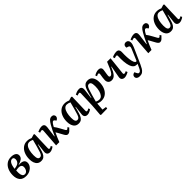

<svg xmlns="http://www.w3.org/2000/svg" viewBox="463 -2277 4257 4257"><g transform="rotate(-45 2591.5 -148.5)"><path d="M244 14Q143 14 93 -45Q43 -104 43 -209Q43 -300 73.5 -371.5Q104 -443 161.5 -485Q219 -527 301 -527Q375 -527 417 -499.5Q459 -472 459 -423Q459 -367 413.5 -333Q368 -299 302 -284V-277Q386 -285 430.5 -259Q475 -233 475 -175Q475 -127 445.5 -83.5Q416 -40 364 -13Q312 14 244 14ZM174 -282 236 -295Q287 -307 313.5 -339Q340 -371 340 -417Q340 -444 328.5 -461.5Q317 -479 290 -479Q246 -479 215.5 -431.5Q185 -384 174 -282ZM254 -36Q284 -36 305 -55.5Q326 -75 337.5 -104Q349 -133 349 -163Q349 -205 324.5 -223.5Q300 -242 265 -242Q242 -242 217.5 -239Q193 -236 172 -231Q170 -193 171 -156Q173 -102 192 -69Q211 -36 254 -36Z M1018 -94Q1017 -71 1022 -61Q1027 -51 1043 -51Q1056 -51 1070.5 -58.5Q1085 -66 1098 -75L1117 -38Q1105 -27 1084.5 -15Q1064 -3 1039 5.5Q1014 14 989 14Q944 14 920.5 -13.5Q897 -41 904 -94L928 -297L920 -298L890 -188Q875 -129 855 -83.5Q835 -38 802.5 -12Q770 14 716 14Q660 14 624.5 -14Q589 -42 571.5 -90.5Q554 -139 554 -201Q554 -295 584.5 -368.5Q615 -442 671 -484Q727 -526 802 -526Q842 -526 874.5 -517Q907 -508 925 -499L1010 -524L1031 -513ZM749 -63Q776 -63 794.5 -80.5Q813 -98 830.5 -146.5Q848 -195 872 -287L915 -449Q896 -460 870 -467Q844 -474 820 -474Q776 -474 745.5 -438.5Q715 -403 699.5 -341Q684 -279 683 -198Q683 -125 699 -94Q715 -63 749 -63Z M1305 -168 1313 -167Q1340 -230 1373.5 -296.5Q1407 -363 1434 -409Q1466 -466 1498.5 -496Q1531 -526 1572 -526Q1610 -526 1628.5 -505.5Q1647 -485 1647 -460Q1647 -434 1631 -414Q1615 -394 1587 -381L1568 -407Q1553 -430 1535 -430Q1511 -430 1487 -397Q1479 -385 1467.5 -367Q1456 -349 1443 -324Q1464 -297 1482 -268.5Q1500 -240 1525 -194Q1562 -126 1577 -99.5Q1592 -73 1607 -73Q1617 -73 1629.5 -84Q1642 -95 1653 -108L1679 -75Q1647 -38 1617.5 -12Q1588 14 1556 14Q1536 14 1519.5 2Q1503 -10 1484 -41Q1465 -72 1436 -128Q1423 -155 1410.5 -175Q1398 -195 1386 -214Q1359 -160 1335.5 -103.5Q1312 -47 1294 0H1192L1223 -425Q1226 -464 1197 -464Q1186 -464 1171.5 -460Q1157 -456 1141 -449L1127 -492Q1153 -505 1191 -515.5Q1229 -526 1260 -526Q1306 -526 1325.5 -498Q1345 -470 1338 -419Z M2194 -94Q2193 -71 2198 -61Q2203 -51 2219 -51Q2232 -51 2246.5 -58.5Q2261 -66 2274 -75L2293 -38Q2281 -27 2260.5 -15Q2240 -3 2215 5.5Q2190 14 2165 14Q2120 14 2096.5 -13.5Q2073 -41 2080 -94L2104 -297L2096 -298L2066 -188Q2051 -129 2031 -83.5Q2011 -38 1978.5 -12Q1946 14 1892 14Q1836 14 1800.5 -14Q1765 -42 1747.5 -90.5Q1730 -139 1730 -201Q1730 -295 1760.5 -368.5Q1791 -442 1847 -484Q1903 -526 1978 -526Q2018 -526 2050.5 -517Q2083 -508 2101 -499L2186 -524L2207 -513ZM1925 -63Q1952 -63 1970.5 -80.5Q1989 -98 2006.5 -146.5Q2024 -195 2048 -287L2091 -449Q2072 -460 2046 -467Q2020 -474 1996 -474Q1952 -474 1921.5 -438.5Q1891 -403 1875.5 -341Q1860 -279 1859 -198Q1859 -125 1875 -94Q1891 -63 1925 -63Z M2396 -421Q2398 -461 2371 -461Q2358 -461 2340.5 -455Q2323 -449 2311 -442L2297 -487Q2320 -500 2357 -513Q2394 -526 2432 -526Q2478 -526 2497.5 -497Q2517 -468 2511 -419L2483 -195L2491 -193L2526 -323Q2542 -385 2562.5 -430.5Q2583 -476 2616 -501Q2649 -526 2704 -526Q2782 -526 2822.5 -468Q2863 -410 2863 -310Q2863 -216 2831.5 -142.5Q2800 -69 2743 -27.5Q2686 14 2607 14Q2574 14 2543 6Q2512 -2 2494 -11L2480 166L2576 181L2571 224L2376 227L2362 213L2383 -60ZM2669 -449Q2642 -449 2624.5 -431.5Q2607 -414 2589.5 -367Q2572 -320 2547 -231L2501 -63Q2522 -52 2545 -45.5Q2568 -39 2593 -39Q2637 -39 2668.5 -75Q2700 -111 2717 -173.5Q2734 -236 2734 -316Q2734 -352 2729 -382.5Q2724 -413 2710 -431Q2696 -449 2669 -449Z M2902 -479Q2926 -497 2965 -511.5Q3004 -526 3037 -526Q3081 -526 3103 -504.5Q3125 -483 3121 -441Q3119 -424 3114.5 -395.5Q3110 -367 3105 -336Q3100 -305 3098 -281Q3094 -232 3131 -232Q3155 -232 3179.5 -260Q3204 -288 3233.5 -349.5Q3263 -411 3302 -512H3411L3366 -93Q3362 -53 3391 -53Q3414 -53 3446 -72L3462 -30Q3434 -13 3397.5 0.5Q3361 14 3333 14Q3286 14 3260.5 -15Q3235 -44 3248 -104L3296 -367L3288 -368Q3244 -256 3197.5 -201Q3151 -146 3089 -146Q3036 -146 3007 -176Q2978 -206 2978 -257Q2978 -288 2984 -330Q2990 -372 2998 -421Q3001 -444 2995 -453.5Q2989 -463 2974 -463Q2961 -463 2946.5 -457Q2932 -451 2919 -442Z M3782 55Q3760 103 3736.5 142.5Q3713 182 3679 206Q3645 230 3592 230Q3546 230 3518.5 209Q3491 188 3491 154Q3491 123 3512 104Q3533 85 3567 81L3582 115Q3596 144 3605.5 154.5Q3615 165 3633 165Q3656 165 3674 144.5Q3692 124 3713 76L3748 0H3726Q3687 0 3661.5 -14.5Q3636 -29 3615 -63Q3590 -104 3576 -177.5Q3562 -251 3562 -346Q3562 -364 3563 -389.5Q3564 -415 3564 -431Q3564 -462 3539 -462Q3528 -462 3510.5 -457Q3493 -452 3480 -446L3465 -491Q3478 -498 3500.5 -506Q3523 -514 3549.5 -520Q3576 -526 3600 -526Q3647 -526 3667 -501.5Q3687 -477 3686 -438Q3686 -421 3685 -399Q3684 -377 3684 -350Q3684 -271 3692 -206Q3700 -141 3719 -96Q3730 -74 3739 -66.5Q3748 -59 3760 -59H3775L3890 -331Q3906 -369 3901.5 -388.5Q3897 -408 3868 -417L3826 -430Q3820 -474 3840 -500Q3860 -526 3900 -526Q3935 -526 3957 -502Q3979 -478 3979 -439Q3979 -414 3972 -387Q3965 -360 3949.5 -322Q3934 -284 3908 -227Z M4195 -168 4203 -167Q4230 -230 4263.5 -296.5Q4297 -363 4324 -409Q4356 -466 4388.5 -496Q4421 -526 4462 -526Q4500 -526 4518.5 -505.5Q4537 -485 4537 -460Q4537 -434 4521 -414Q4505 -394 4477 -381L4458 -407Q4443 -430 4425 -430Q4401 -430 4377 -397Q4369 -385 4357.5 -367Q4346 -349 4333 -324Q4354 -297 4372 -268.5Q4390 -240 4415 -194Q4452 -126 4467 -99.5Q4482 -73 4497 -73Q4507 -73 4519.5 -84Q4532 -95 4543 -108L4569 -75Q4537 -38 4507.5 -12Q4478 14 4446 14Q4426 14 4409.5 2Q4393 -10 4374 -41Q4355 -72 4326 -128Q4313 -155 4300.5 -175Q4288 -195 4276 -214Q4249 -160 4225.5 -103.5Q4202 -47 4184 0H4082L4113 -425Q4116 -464 4087 -464Q4076 -464 4061.5 -460Q4047 -456 4031 -449L4017 -492Q4043 -505 4081 -515.5Q4119 -526 4150 -526Q4196 -526 4215.5 -498Q4235 -470 4228 -419Z M5084 -94Q5083 -71 5088 -61Q5093 -51 5109 -51Q5122 -51 5136.5 -58.5Q5151 -66 5164 -75L5183 -38Q5171 -27 5150.5 -15Q5130 -3 5105 5.5Q5080 14 5055 14Q5010 14 4986.5 -13.5Q4963 -41 4970 -94L4994 -297L4986 -298L4956 -188Q4941 -129 4921 -83.5Q4901 -38 4868.5 -12Q4836 14 4782 14Q4726 14 4690.5 -14Q4655 -42 4637.5 -90.5Q4620 -139 4620 -201Q4620 -295 4650.5 -368.5Q4681 -442 4737 -484Q4793 -526 4868 -526Q4908 -526 4940.5 -517Q4973 -508 4991 -499L5076 -524L5097 -513ZM4815 -63Q4842 -63 4860.5 -80.5Q4879 -98 4896.5 -146.5Q4914 -195 4938 -287L4981 -449Q4962 -460 4936 -467Q4910 -474 4886 -474Q4842 -474 4811.5 -438.5Q4781 -403 4765.5 -341Q4750 -279 4749 -198Q4749 -125 4765 -94Q4781 -63 4815 -63Z"/></g></svg>

Font: Literata 36pt SemiBold
Style: Italic
Weight: 600
Italic angle: -2°
Designer: Latin by Veronika Burian and Jose Scaglione. Greek by Irene Vlachou. Cyrillic by Vera Evstafieva
Foundry: TypeTogether
Version: Version 3.002